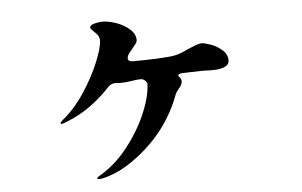

<svg xmlns="http://www.w3.org/2000/svg" viewBox="-44 -595 1089 693"><g transform="rotate(-5 500.0 -248.5)"><path d="M791 -352Q791 -322 726 -322L695 -323L627 -321Q613 -321 608 -317.5Q603 -314 608 -309Q616 -301 616 -293Q616 -279 603 -266Q594 -254 591 -248Q544 -120 433 -34Q385 3 345.5 18.5Q306 34 289 34Q282 34 282 31Q282 28 288 24Q347 -9 393.5 -68Q440 -127 466 -189.5Q492 -252 492 -296Q483 -312 470 -312Q460 -312 448.5 -310.5Q437 -309 432 -308Q412 -305 395 -305Q385 -305 381 -306H376Q362 -306 352 -296Q295 -235 233 -202Q214 -192 194.5 -184Q175 -176 171 -176Q168 -176 168 -178L167 -179Q167 -182 174 -188Q220 -225 256.5 -280.5Q293 -336 314 -388Q335 -440 335 -463Q335 -475 329.5 -483Q324 -491 314 -500Q304 -509 304 -514Q304 -522 319.5 -526.5Q335 -531 349 -531Q372 -531 400 -521Q428 -511 447.5 -493.5Q467 -476 467 -455Q467 -448 462 -441Q457 -434 448 -423.5Q439 -413 436 -409L433 -404Q429 -396 429 -392Q429 -379 447 -379Q491 -379 536 -381Q581 -383 600 -387Q620 -391 648 -405Q653 -407 671 -414.5Q689 -422 701 -422Q709 -422 731 -414.5Q753 -407 772 -391Q791 -375 791 -352Z"/></g></svg>

Font: Shippori Antique B1
Style: Regular
Weight: 400
Designer: FONTDASU
Foundry: FONTDASU / Google Inc. / but / Adobe
Version: Version 2.001